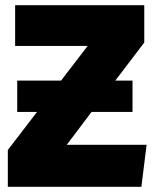

<svg xmlns="http://www.w3.org/2000/svg" viewBox="-20 -716 597 736"><path d="M236 -161 331 -287H488V-407H422L533 -553V-696H38V-540H316L214 -407H46V-287H122L10 -141V0H522L542 -161Z"/></svg>

Font: Fira Sans Heavy
Style: Regular
Weight: 900
Designer: bBox Type GmbH & Carrois Corporate GbR & Edenspiekermann AG
Foundry: bBox Type GmbH & Carrois Corporate GbR & Edenspiekermann AG
Version: Version 4.300;PS 004.300;hotconv 1.0.88;makeotf.lib2.5.64775